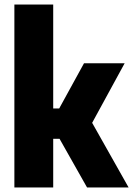

<svg xmlns="http://www.w3.org/2000/svg" viewBox="-20 -828 588 848"><path d="M43.5 0V-808H215V-349H241.5L351 -548.5H530.5L387 -285.5L548 0H364.5L243 -215H215V0Z"/></svg>

Font: Encode Sans Condensed Condensed ExtraBold
Style: Regular
Weight: 800
Width: 3
Designer: Multiple Designers
Foundry: Impallari Type
Version: Version 3.000; ttfautohint (v1.8.3) -l 8 -r 50 -G 200 -x 14 